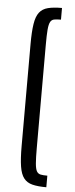

<svg xmlns="http://www.w3.org/2000/svg" viewBox="-62 -903 394 1008"><g transform="rotate(5 134.5 -398.5)"><path d="M222.7 74.2Q177.7 74.2 148.9 66.9Q120.1 59.6 103.8 38.6Q87.4 17.6 81.1 -22.7Q74.7 -63 74.7 -129.4V-666.5Q74.7 -732.9 81.1 -773.4Q87.4 -814 103.8 -835Q120.1 -856 148.9 -863.3Q177.7 -870.6 222.7 -870.6V-809.1Q200.7 -809.1 187.3 -806.6Q173.8 -804.2 166.7 -791.7Q159.7 -779.3 157.2 -750.5Q154.8 -721.7 154.8 -668.5V-127.4Q154.8 -74.7 157.2 -45.7Q159.7 -16.6 166.7 -4.4Q173.8 7.8 187.3 10.5Q200.7 13.2 222.7 13.2Z"/></g></svg>

Font: Antonio ExtraLight
Style: Regular
Weight: 250
Designer: Vernon Adams
Foundry: Vernon Adams
Version: Version 1.002